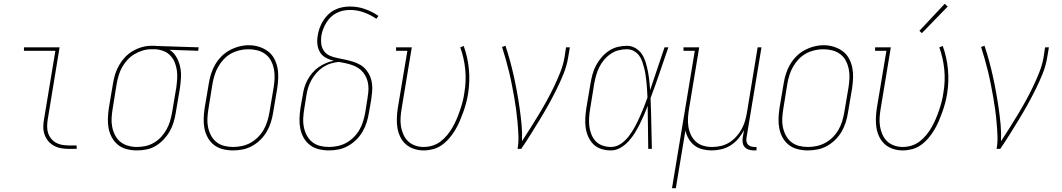

<svg xmlns="http://www.w3.org/2000/svg" viewBox="-20 -777 5540 1002"><path d="M340 0Q319 0 299 -3.5Q279 -7 261.5 -16.5Q244 -26 231.5 -41Q219 -56 212.5 -75Q206 -94 206 -114.5Q206 -135 210 -156L269 -512H105V-530H291L229 -153Q226 -135 226 -117Q226 -99 231 -83Q236 -67 247 -53.5Q258 -40 272.5 -32Q287 -24 304.5 -21Q322 -18 340 -18H380V0Z M695 8Q668 8 642 1.5Q616 -5 596.5 -20.5Q577 -36 564.5 -58.5Q552 -81 547 -106.5Q542 -132 543 -159Q544 -186 548 -213L570 -343Q574 -368 581.5 -391.5Q589 -415 602 -437.5Q615 -460 633 -479Q651 -498 673.5 -511Q696 -524 720.5 -531Q745 -538 769 -538Q773 -538 776 -538Q779 -538 783 -538Q787 -538 790.5 -538Q794 -538 798 -537L1017 -530L1014 -512L865 -517Q887 -503 900.5 -479.5Q914 -456 920 -429Q926 -402 924.5 -373.5Q923 -345 919 -317L897 -187Q893 -162 885.5 -137.5Q878 -113 865 -90.5Q852 -68 833.5 -48.5Q815 -29 792.5 -15.5Q770 -2 744.5 3Q719 8 695 8ZM695 -10Q717 -10 740 -15Q763 -20 784 -32.5Q805 -45 821.5 -63Q838 -81 849.5 -102Q861 -123 867.5 -145Q874 -167 878 -190L900 -320Q903 -342 904.5 -365Q906 -388 903 -409.5Q900 -431 892 -451Q884 -471 869.5 -486.5Q855 -502 835 -510Q815 -518 793 -520H780Q777 -520 774 -520Q771 -520 768 -520Q746 -520 723.5 -513Q701 -506 681 -494Q661 -482 645 -464.5Q629 -447 617.5 -426.5Q606 -406 599.5 -384Q593 -362 589 -340L568 -210Q564 -186 562.5 -162Q561 -138 565.5 -115Q570 -92 580.5 -71.5Q591 -51 608 -37Q625 -23 648 -16.5Q671 -10 695 -10Z M1195 8Q1169 8 1143 1.5Q1117 -5 1097 -20.5Q1077 -36 1064.5 -58.5Q1052 -81 1047 -106.5Q1042 -132 1043 -159Q1044 -186 1048 -213L1070 -343Q1074 -368 1082 -393Q1090 -418 1103.5 -441Q1117 -464 1136.5 -483.5Q1156 -503 1179.5 -515.5Q1203 -528 1228.5 -534.5Q1254 -541 1279 -541Q1306 -541 1331.5 -533Q1357 -525 1377.5 -510Q1398 -495 1410.5 -472Q1423 -449 1428 -423.5Q1433 -398 1432 -371Q1431 -344 1427 -317L1405 -187Q1401 -162 1393 -137Q1385 -112 1371.5 -89Q1358 -66 1338.5 -47Q1319 -28 1295.5 -15Q1272 -2 1246.5 3Q1221 8 1195 8ZM1196 -10Q1219 -10 1242.5 -15Q1266 -20 1287 -31.5Q1308 -43 1326 -61Q1344 -79 1356 -100Q1368 -121 1375 -144Q1382 -167 1386 -190L1408 -320Q1412 -344 1413 -368.5Q1414 -393 1409.5 -416Q1405 -439 1394.5 -459.5Q1384 -480 1365.5 -494Q1347 -508 1324 -514Q1301 -520 1277 -520Q1253 -520 1230 -514.5Q1207 -509 1186 -497.5Q1165 -486 1148 -468Q1131 -450 1119 -429Q1107 -408 1100 -385.5Q1093 -363 1089 -340L1068 -210Q1064 -186 1062.5 -161.5Q1061 -137 1065.5 -114.5Q1070 -92 1080.5 -71.5Q1091 -51 1108.5 -36.5Q1126 -22 1149 -16Q1172 -10 1196 -10Z M1696 8Q1669 8 1643 1.5Q1617 -5 1597 -20.5Q1577 -36 1564.5 -58.5Q1552 -81 1547 -106.5Q1542 -132 1543 -159Q1544 -186 1548 -213L1560 -281Q1563 -302 1569 -322Q1575 -342 1585.5 -361Q1596 -380 1610.5 -397Q1625 -414 1643 -426.5Q1661 -439 1681 -447.5Q1701 -456 1722 -460Q1700 -465 1680.5 -475.5Q1661 -486 1650 -504.5Q1639 -523 1636.5 -545.5Q1634 -568 1638 -591Q1641 -611 1648 -630.5Q1655 -650 1666 -668Q1677 -686 1692.5 -701Q1708 -716 1727 -725.5Q1746 -735 1766 -739Q1786 -743 1806 -743Q1848 -743 1885.5 -729.5Q1923 -716 1955 -694L1944 -679Q1915 -699 1880 -712Q1845 -725 1807 -725Q1789 -725 1771.5 -721.5Q1754 -718 1737 -709.5Q1720 -701 1706.5 -688Q1693 -675 1683 -658.5Q1673 -642 1666.5 -625Q1660 -608 1657 -590Q1654 -569 1656.5 -548Q1659 -527 1671 -510.5Q1683 -494 1702 -486Q1721 -478 1741.5 -474Q1762 -470 1782.5 -465.5Q1803 -461 1822.5 -455Q1842 -449 1859.5 -439Q1877 -429 1890 -413.5Q1903 -398 1911 -379.5Q1919 -361 1921.5 -340Q1924 -319 1922 -297.5Q1920 -276 1917 -255L1905 -187Q1901 -162 1893 -137Q1885 -112 1871.5 -89Q1858 -66 1838.5 -47Q1819 -28 1795.5 -15Q1772 -2 1746.5 3Q1721 8 1696 8ZM1696 -10Q1719 -10 1742.5 -15Q1766 -20 1787 -31.5Q1808 -43 1826 -61Q1844 -79 1856 -100Q1868 -121 1875 -144Q1882 -167 1886 -190L1897 -258Q1900 -277 1902 -295.5Q1904 -314 1902 -332.5Q1900 -351 1893.5 -367.5Q1887 -384 1876 -398Q1865 -412 1850.5 -421.5Q1836 -431 1819 -437Q1802 -443 1784 -447Q1766 -451 1748 -454Q1727 -452 1706 -445.5Q1685 -439 1666 -426.5Q1647 -414 1632 -397Q1617 -380 1606 -360.5Q1595 -341 1588.5 -320.5Q1582 -300 1579 -279L1568 -210Q1564 -186 1562.5 -161.5Q1561 -137 1565.5 -114.5Q1570 -92 1580.5 -71.5Q1591 -51 1608.5 -36.5Q1626 -22 1649 -16Q1672 -10 1696 -10Z M2191 8Q2165 8 2140.5 0Q2116 -8 2098 -24Q2080 -40 2069 -62.5Q2058 -85 2054 -109.5Q2050 -134 2051 -160.5Q2052 -187 2056 -213L2106 -512H2047V-530H2129L2076 -210Q2072 -187 2070.5 -163.5Q2069 -140 2072.5 -118Q2076 -96 2085 -75.5Q2094 -55 2109.5 -40Q2125 -25 2146.5 -17.5Q2168 -10 2191 -10Q2214 -10 2237 -17Q2260 -24 2279.5 -39Q2299 -54 2314.5 -73Q2330 -92 2342 -113Q2354 -134 2363.5 -156.5Q2373 -179 2380.5 -201Q2388 -223 2394 -245.5Q2400 -268 2403 -291Q2414 -353 2408 -414Q2402 -475 2382 -530L2400 -537Q2421 -479 2427 -416Q2433 -353 2423 -289Q2419 -264 2412.5 -239.5Q2406 -215 2397.5 -191.5Q2389 -168 2379 -144.5Q2369 -121 2355.5 -98.5Q2342 -76 2325 -56Q2308 -36 2286.5 -20.5Q2265 -5 2240 1.5Q2215 8 2191 8Z M2681 0Q2687 -34 2685.5 -69Q2684 -104 2681 -138Q2678 -172 2673.5 -205.5Q2669 -239 2663 -272.5Q2657 -306 2650.5 -339Q2644 -372 2636 -404.5Q2628 -437 2619 -469Q2610 -501 2600 -532L2618 -538Q2631 -499 2642 -458.5Q2653 -418 2662 -377Q2671 -336 2678.5 -294.5Q2686 -253 2692 -211Q2698 -169 2702 -126.5Q2706 -84 2704 -40Q2727 -75 2749 -110Q2771 -145 2792.5 -180.5Q2814 -216 2834 -252.5Q2854 -289 2871.5 -325.5Q2889 -362 2904 -400Q2919 -438 2926 -477L2934 -530H2954L2945 -477Q2938 -434 2921.5 -393Q2905 -352 2885 -311.5Q2865 -271 2843 -231.5Q2821 -192 2797.5 -153.5Q2774 -115 2750 -76.5Q2726 -38 2700 0Z M3168 8Q3143 8 3118.5 0.5Q3094 -7 3077 -24Q3060 -41 3050 -63.5Q3040 -86 3036.5 -110.5Q3033 -135 3034.5 -161Q3036 -187 3040 -213L3062 -343Q3066 -367 3072.5 -390.5Q3079 -414 3091 -436.5Q3103 -459 3120 -478.5Q3137 -498 3158 -512Q3179 -526 3203.5 -532Q3228 -538 3252 -538Q3276 -538 3297 -525.5Q3318 -513 3330.5 -493.5Q3343 -474 3350 -450.5Q3357 -427 3361.5 -403.5Q3366 -380 3368.5 -356Q3371 -332 3373 -307Q3392 -363 3410.5 -418.5Q3429 -474 3448 -530H3468Q3445 -464 3422.5 -397.5Q3400 -331 3375 -265Q3378 -199 3379 -132.5Q3380 -66 3382 0H3363Q3362 -56 3361.5 -112.5Q3361 -169 3360 -225Q3351 -200 3340.5 -176Q3330 -152 3318 -128Q3306 -104 3292 -81.5Q3278 -59 3259.5 -39Q3241 -19 3217.5 -5.5Q3194 8 3168 8ZM3168 -10Q3196 -10 3220 -26.5Q3244 -43 3261.5 -66Q3279 -89 3292.5 -114Q3306 -139 3317.5 -164.5Q3329 -190 3339.5 -216Q3350 -242 3359 -268Q3358 -287 3357 -306.5Q3356 -326 3354 -345Q3352 -364 3349.5 -382.5Q3347 -401 3342.5 -419Q3338 -437 3332 -455Q3326 -473 3315 -487.5Q3304 -502 3287.5 -511Q3271 -520 3252 -520Q3230 -520 3208 -514.5Q3186 -509 3166.5 -495.5Q3147 -482 3132 -464Q3117 -446 3107 -425.5Q3097 -405 3091 -383.5Q3085 -362 3081 -340L3060 -210Q3056 -187 3054.5 -164Q3053 -141 3055.5 -119Q3058 -97 3066 -76.5Q3074 -56 3088.5 -40.5Q3103 -25 3124.5 -17.5Q3146 -10 3168 -10Z M3487 205 3606 -512H3547V-530H3629L3576 -210Q3572 -187 3570.5 -163Q3569 -139 3572.5 -116.5Q3576 -94 3585.5 -73.5Q3595 -53 3611.5 -38Q3628 -23 3650 -16.5Q3672 -10 3696 -10Q3718 -10 3741 -15Q3764 -20 3784.5 -32.5Q3805 -45 3821.5 -63Q3838 -81 3849.5 -101.5Q3861 -122 3867.5 -144Q3874 -166 3878 -189L3934 -530H3954L3876 -59Q3874 -49 3875.5 -39.5Q3877 -30 3883 -23Q3889 -16 3898 -13Q3907 -10 3917 -10H3928V8H3914Q3900 8 3887.5 4Q3875 0 3866.5 -9.5Q3858 -19 3856 -32Q3854 -45 3856 -59L3863 -98Q3851 -75 3833.5 -54Q3816 -33 3793 -18.5Q3770 -4 3744.5 2Q3719 8 3694 8Q3670 8 3646 2Q3622 -4 3604 -18Q3586 -32 3574 -52.5Q3562 -73 3557 -96L3507 205Z M4195 8Q4169 8 4143 1.5Q4117 -5 4097 -20.5Q4077 -36 4064.5 -58.5Q4052 -81 4047 -106.5Q4042 -132 4043 -159Q4044 -186 4048 -213L4070 -343Q4074 -368 4082 -393Q4090 -418 4103.5 -441Q4117 -464 4136.5 -483.5Q4156 -503 4179.5 -515.5Q4203 -528 4228.5 -534.5Q4254 -541 4279 -541Q4306 -541 4331.5 -533Q4357 -525 4377.5 -510Q4398 -495 4410.5 -472Q4423 -449 4428 -423.5Q4433 -398 4432 -371Q4431 -344 4427 -317L4405 -187Q4401 -162 4393 -137Q4385 -112 4371.5 -89Q4358 -66 4338.5 -47Q4319 -28 4295.5 -15Q4272 -2 4246.5 3Q4221 8 4195 8ZM4196 -10Q4219 -10 4242.5 -15Q4266 -20 4287 -31.5Q4308 -43 4326 -61Q4344 -79 4356 -100Q4368 -121 4375 -144Q4382 -167 4386 -190L4408 -320Q4412 -344 4413 -368.5Q4414 -393 4409.5 -416Q4405 -439 4394.5 -459.5Q4384 -480 4365.5 -494Q4347 -508 4324 -514Q4301 -520 4277 -520Q4253 -520 4230 -514.5Q4207 -509 4186 -497.5Q4165 -486 4148 -468Q4131 -450 4119 -429Q4107 -408 4100 -385.5Q4093 -363 4089 -340L4068 -210Q4064 -186 4062.5 -161.5Q4061 -137 4065.5 -114.5Q4070 -92 4080.5 -71.5Q4091 -51 4108.5 -36.5Q4126 -22 4149 -16Q4172 -10 4196 -10Z M4691 8Q4665 8 4640.5 0Q4616 -8 4598 -24Q4580 -40 4569 -62.5Q4558 -85 4554 -109.5Q4550 -134 4551 -160.5Q4552 -187 4556 -213L4606 -512H4547V-530H4629L4576 -210Q4572 -187 4570.5 -163.5Q4569 -140 4572.5 -118Q4576 -96 4585 -75.5Q4594 -55 4609.5 -40Q4625 -25 4646.5 -17.5Q4668 -10 4691 -10Q4714 -10 4737 -17Q4760 -24 4779.5 -39Q4799 -54 4814.5 -73Q4830 -92 4842 -113Q4854 -134 4863.5 -156.5Q4873 -179 4880.5 -201Q4888 -223 4894 -245.5Q4900 -268 4903 -291Q4914 -353 4908 -414Q4902 -475 4882 -530L4900 -537Q4921 -479 4927 -416Q4933 -353 4923 -289Q4919 -264 4912.5 -239.5Q4906 -215 4897.5 -191.5Q4889 -168 4879 -144.5Q4869 -121 4855.5 -98.5Q4842 -76 4825 -56Q4808 -36 4786.5 -20.5Q4765 -5 4740 1.5Q4715 8 4691 8ZM4791 -604 4778 -616 4910 -757 4926 -743Z M5181 0Q5187 -34 5185.5 -69Q5184 -104 5181 -138Q5178 -172 5173.5 -205.5Q5169 -239 5163 -272.5Q5157 -306 5150.5 -339Q5144 -372 5136 -404.5Q5128 -437 5119 -469Q5110 -501 5100 -532L5118 -538Q5131 -499 5142 -458.5Q5153 -418 5162 -377Q5171 -336 5178.5 -294.5Q5186 -253 5192 -211Q5198 -169 5202 -126.5Q5206 -84 5204 -40Q5227 -75 5249 -110Q5271 -145 5292.5 -180.5Q5314 -216 5334 -252.5Q5354 -289 5371.5 -325.5Q5389 -362 5404 -400Q5419 -438 5426 -477L5434 -530H5454L5445 -477Q5438 -434 5421.5 -393Q5405 -352 5385 -311.5Q5365 -271 5343 -231.5Q5321 -192 5297.5 -153.5Q5274 -115 5250 -76.5Q5226 -38 5200 0Z"/></svg>

Font: Iosevka Slab Thin Oblique
Style: Regular
Weight: 100
Italic angle: -9°
Monospace: yes
Designer: Belleve Invis
Foundry: Belleve Invis
Version: Version 11.1.0; ttfautohint (v1.8.3)